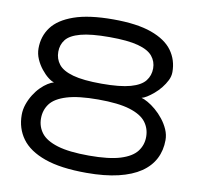

<svg xmlns="http://www.w3.org/2000/svg" viewBox="-80 -783 909 881"><g transform="rotate(10 375.0 -342.5)"><path d="M378 15Q258 15 183.5 -11.5Q109 -38 74.5 -85.5Q40 -133 40 -196Q40 -221 48.5 -245.5Q57 -270 70.5 -291.5Q84 -313 100 -329Q116 -345 132 -355Q148 -365 160 -368Q148 -371 132 -383.5Q116 -396 100 -416Q84 -436 73.5 -460Q63 -484 63 -510Q63 -566 94.5 -608.5Q126 -651 195.5 -675.5Q265 -700 378 -700Q489 -700 557 -675.5Q625 -651 656 -608Q687 -565 687 -509Q687 -489 677.5 -470Q668 -451 654 -433.5Q640 -416 623.5 -402Q607 -388 592.5 -379Q578 -370 568 -368Q580 -365 598 -355Q616 -345 635.5 -328.5Q655 -312 672 -290.5Q689 -269 699.5 -245Q710 -221 710 -196Q710 -148 690 -109Q670 -70 629.5 -42.5Q589 -15 526.5 0Q464 15 378 15ZM376 -65Q469 -65 522 -81.5Q575 -98 597.5 -127.5Q620 -157 620 -195Q620 -234 597.5 -263.5Q575 -293 521.5 -309.5Q468 -326 374 -326Q282 -326 228 -309.5Q174 -293 152 -263.5Q130 -234 130 -195Q130 -157 152.5 -127.5Q175 -98 229 -81.5Q283 -65 376 -65ZM376 -400Q462 -400 510 -413.5Q558 -427 577.5 -452Q597 -477 597 -510Q597 -542 577 -566.5Q557 -591 509 -604Q461 -617 375 -617Q289 -617 241 -604Q193 -591 174 -567Q155 -543 155 -510Q155 -477 174.5 -452Q194 -427 242 -413.5Q290 -400 376 -400Z"/></g></svg>

Font: Fredoka Expanded
Style: Regular
Weight: 400
Width: 7
Designer: Ben Nathan
Foundry: Milena B. Brandão, Ben Nathan
Version: Version 2.001